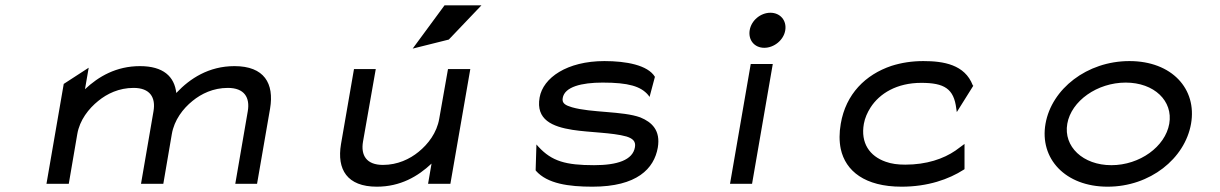

<svg xmlns="http://www.w3.org/2000/svg" viewBox="-20 -692 4594 723"><path d="M511 0H595L627 -187C636 -240 669 -283 705 -312C738 -339 783 -361 838 -361C900 -361 922 -325 913 -273L866 0H948L997 -283C1013 -378 975 -443 863 -443C766 -443 695 -396 645 -343L644 -342V-341C637 -404 595 -443 507 -443C418 -443 351 -404 300 -356L314 -437L220 -376L155 0H239L271 -187C280 -240 314 -283 350 -312C383 -339 428 -361 483 -361C545 -361 567 -325 558 -273Z M1670 -543 1793 -672H1654L1534 -509ZM1264 -149C1248 -54 1287 11 1399 11C1488 11 1554 -28 1605 -76L1592 0H1676L1751 -432H1667L1634 -245C1625 -192 1592 -149 1556 -120C1523 -93 1477 -71 1422 -71C1360 -71 1338 -107 1347 -159L1395 -432H1313Z M1998 -49C2041 0 2122 11 2211 11C2379 11 2443 -57 2457 -136C2468 -201 2435 -232 2391 -250C2325 -274 2207 -267 2134 -288C2111 -295 2095 -302 2099 -323C2106 -365 2170 -381 2249 -381C2347 -381 2393 -367 2421 -334L2426 -327L2446 -402V-403C2419 -447 2338 -462 2256 -462C2115 -462 2025 -399 2012 -325C1997 -241 2060 -215 2136 -203C2200 -193 2286 -193 2339 -178C2361 -171 2375 -161 2371 -138C2363 -89 2304 -70 2217 -70C2110 -70 2058 -85 2008 -139L2000 -148L1997 -51Z M2858 -512C2895 -512 2931 -541 2937 -578C2943 -615 2918 -644 2881 -644C2844 -644 2809 -615 2803 -578C2797 -541 2821 -512 2858 -512ZM2890 -451H2807L2729 0H2812Z M3583 -270 3645 -369 3643 -371C3613 -449 3533 -462 3457 -462C3414 -462 3375 -456 3337 -444C3239 -411 3165 -338 3146 -226C3140 -192 3140 -160 3146 -131C3164 -48 3237 11 3375 11C3474 11 3553 -17 3609 -53L3612 -55V-150L3578 -125C3533 -94 3469 -72 3389 -72C3361 -72 3337 -75 3315 -83C3255 -104 3220 -153 3233 -226C3237 -248 3246 -268 3258 -287C3292 -340 3357 -380 3449 -380C3536 -380 3572 -358 3581 -283Z M4219 -381C4326 -381 4398 -312 4383 -226C4368 -140 4272 -70 4165 -70C4058 -70 3984 -140 3999 -226C4014 -312 4112 -381 4219 -381ZM4151 11C4311 11 4442 -95 4465 -226C4488 -357 4393 -462 4233 -462C4073 -462 3940 -357 3917 -226C3894 -95 3991 11 4151 11Z"/></svg>

Font: Charger Monospace
Style: Regular
Weight: 400
Designer: Jasper
Foundry: Cannot Into Space Fonts
Version: Version 0.980